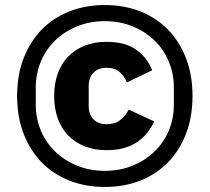

<svg xmlns="http://www.w3.org/2000/svg" viewBox="-20 -730 832 762"><path d="M396 12Q320 12 256 -13Q192 -38 146 -85Q100 -132 74 -198.5Q48 -265 48 -349Q48 -433 74 -499.5Q100 -566 146 -613Q192 -660 256 -685Q320 -710 396 -710Q472 -710 536 -685Q600 -660 646 -613Q692 -566 718 -499.5Q744 -433 744 -349Q744 -265 718 -198.5Q692 -132 646 -85Q600 -38 536 -13Q472 12 396 12ZM396 -52Q456 -52 506 -72.5Q556 -93 592.5 -128Q629 -163 649.5 -211Q670 -259 670 -315V-383Q670 -438 649.5 -486.5Q629 -535 592.5 -570Q556 -605 506 -625.5Q456 -646 396 -646Q336 -646 286 -625.5Q236 -605 199.5 -570Q163 -535 142.5 -486.5Q122 -438 122 -383V-315Q122 -259 142.5 -211Q163 -163 199.5 -128Q236 -93 286 -72.5Q336 -52 396 -52ZM403 -134Q354 -134 315.5 -149.5Q277 -165 250 -193Q223 -221 209 -260.5Q195 -300 195 -349Q195 -398 209 -437.5Q223 -477 250 -505Q277 -533 315.5 -548.5Q354 -564 403 -564Q476 -564 520 -533Q564 -502 584 -451L484 -403Q472 -429 454 -445Q436 -461 403 -461Q370 -461 351 -441.5Q332 -422 332 -389V-309Q332 -276 351 -256.5Q370 -237 403 -237Q436 -237 457 -253.5Q478 -270 491 -295L592 -248Q581 -225 565.5 -204.5Q550 -184 527 -168Q504 -152 473.5 -143Q443 -134 403 -134Z"/></svg>

Font: IBM Plex Sans Hebrew
Style: Bold
Weight: 700
Designer: Mike Abbink, Paul van der Laan, Pieter van Rosmalen, Yanek Iontef
Foundry: Bold Monday
Version: Version 1.2